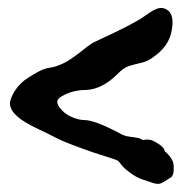

<svg xmlns="http://www.w3.org/2000/svg" viewBox="-20 -575 469 479"><path d="M218.8 -471.7Q314.5 -515.6 339.8 -534.2Q365.2 -552.7 376.5 -554.7Q387.7 -556.6 396.5 -550.8Q416 -539.1 408.2 -498Q401.4 -461.9 369.1 -437.5Q349.6 -421.9 333.5 -418.5Q317.4 -415 302.7 -410.6Q288.1 -406.2 271.5 -388.7Q234.4 -352.5 195.3 -350.6Q160.2 -350.6 132.8 -334Q115.2 -324.2 128.9 -306.6Q140.6 -291 158.7 -283.2Q176.8 -275.4 191.4 -275.4Q215.8 -275.4 277.3 -243.2Q288.1 -236.3 300.8 -234.4L321.3 -231.4Q328.1 -230.5 336.9 -225.6Q352.5 -229.5 366.2 -221.7Q390.6 -208 390.6 -198.2Q412.1 -179.7 413.1 -163.1Q414.1 -146.5 411.6 -140.1Q409.2 -133.8 406.2 -132.3Q403.3 -130.9 397 -126.5Q390.6 -122.1 382.8 -118.2Q375 -114.3 362.8 -118.2Q350.6 -122.1 335 -127.4Q319.3 -132.8 303.2 -145Q287.1 -157.2 282.2 -164.6Q277.3 -171.9 273.4 -174.3Q269.5 -176.8 252 -182.1Q234.4 -187.5 210.9 -195.3Q143.6 -218.8 121.1 -230.5Q98.6 -242.2 78.6 -251.5Q58.6 -260.7 42.5 -270.5Q26.4 -280.3 16.1 -291.5Q5.9 -302.7 4.9 -314.9Q3.9 -327.1 16.6 -347.7Q29.3 -368.2 51.3 -381.8Q73.2 -395.5 82 -399.4Q90.8 -403.3 97.2 -404.8Q103.5 -406.2 110.4 -407.2Q117.2 -408.2 130.4 -413.6Q143.6 -418.9 155.8 -427.2Q168 -435.5 178.2 -443.4Q188.5 -451.2 198.2 -459Q208 -466.8 218.8 -471.7Z"/></svg>

Font: Creepster
Style: Regular
Weight: 400
Designer: Font Diner, Inc
Foundry: Font Diner, Inc
Version: Version 1.002